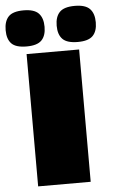

<svg xmlns="http://www.w3.org/2000/svg" viewBox="-76 -972 600 1012"><g transform="rotate(-5 223.5 -465.5)"><path d="M84 0V-700H362V0ZM359 -740Q302 -740 278.5 -764Q255 -788 255 -835Q255 -882 278.5 -906.5Q302 -931 359 -931Q415 -931 438.5 -906.5Q462 -882 462 -835Q462 -788 438.5 -764Q415 -740 359 -740ZM88 -740Q31 -740 8 -764Q-15 -788 -15 -835Q-15 -882 8 -906.5Q31 -931 88 -931Q144 -931 167.5 -906.5Q191 -882 191 -835Q191 -788 167.5 -764Q144 -740 88 -740Z"/></g></svg>

Font: Georama Extra Expanded ExtraBold
Style: Regular
Weight: 800
Width: 8
Designer: Jean-Baptiste Levee
Foundry: Production Type
Version: Version 1.000